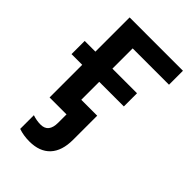

<svg xmlns="http://www.w3.org/2000/svg" viewBox="-229 -620 916 916"><g transform="rotate(45 229.5 -161.5)"><path d="M4.9 0ZM437 -445.8H191.9V-309.1H357.9V-220.2H191.9V0H77.1V-220.2H4.9V-309.1H77.1V-540H437ZM157.2 216.8Q117.7 216.8 84 205.1V112.8Q110.8 122.1 138.2 122.1Q191.4 122.1 191.4 56.2V-99.1H299.3V63Q299.3 138.2 262.7 177.5Q226.1 216.8 157.2 216.8Z"/></g></svg>

Font: Open Sans Semibold
Style: Regular
Weight: 600
Foundry: Ascender Corporation
Version: Version 1.10; ttfautohint (v1.5.65-e2d9)